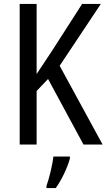

<svg xmlns="http://www.w3.org/2000/svg" viewBox="-20 -734 541 975"><path d="M501 0 283 -400 492 -714H397L241 -471C209 -422 184 -385 166 -358V-714H80V0H166V-272L224 -333L404 0ZM335 71V61H251C247 102 229 175 216 210V221H263C293 180 323 116 335 71Z"/></svg>

Font: Noto Sans Lao Looped Condensed
Style: Regular
Weight: 400
Width: 3
Designer: Mark Frömberg, Ben Mitchell
Foundry: The Fontpad Ltd
Version: Version 1.003